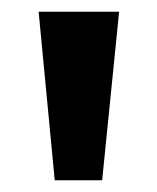

<svg xmlns="http://www.w3.org/2000/svg" viewBox="-20 -725 268 328"><path d="M73.5 -417 46 -705H183.5L154.5 -417Z"/></svg>

Font: Nunito Sans 12pt ExtraLight SemiCondensed
Style: Regular
Weight: 200
Width: 4
Version: Version 3.101;gftools[0.9.27]